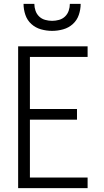

<svg xmlns="http://www.w3.org/2000/svg" viewBox="-20 -975 540 995"><path d="M74 0V-735H434V-680H135V-410H379V-355H135V-55H434V0ZM250 -815Q221 -815 192.5 -823Q164 -831 142.5 -850.5Q121 -870 111.5 -898Q102 -926 102 -955H158Q158 -937 164 -919.5Q170 -902 183 -889.5Q196 -877 214 -872Q232 -867 250 -867Q268 -867 286 -872Q304 -877 317 -889.5Q330 -902 336 -919.5Q342 -937 342 -955H398Q398 -926 388.5 -898Q379 -870 357.5 -850.5Q336 -831 307.5 -823Q279 -815 250 -815Z"/></svg>

Font: Iosevka Term Curly Light
Style: Regular
Weight: 300
Designer: Belleve Invis
Foundry: Belleve Invis
Version: Version 32.3.0